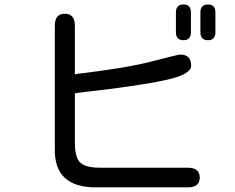

<svg xmlns="http://www.w3.org/2000/svg" viewBox="-20 -804 1040 850"><path d="M792 -784.2Q825.2 -784.2 825.2 -749V-661.1Q825.2 -626 792 -626Q758.8 -626 758.8 -661.1V-749Q758.8 -784.2 792 -784.2ZM900.4 -784.2Q933.6 -784.2 933.6 -749V-661.1Q933.6 -626 900.4 -626Q867.2 -626 867.2 -661.1V-749Q867.2 -784.2 900.4 -784.2ZM656.2 -533.2Q768.6 -562.5 778.3 -562.5Q826.2 -562.5 826.2 -512.7Q826.2 -473.6 710.9 -449.2Q590.8 -422.9 335.9 -394.5L311.5 -390.6V-165Q313.5 -102.5 335.9 -84Q358.4 -61.5 423.8 -61.5H811.5Q864.3 -61.5 864.3 -17.6Q864.3 25.4 811.5 25.4H405.3Q217.8 26.4 222.7 -148.4V-689.5Q222.7 -743.2 266.6 -743.2Q311.5 -743.2 311.5 -689.5V-475.6Q548.8 -503.9 656.2 -533.2Z"/></svg>

Font: jf-openhuninn-1.1
Style: Regular
Weight: 400
Designer: [Kosugi Maru]
      Designed by Motoya company      

      [Varela Round]
      Joe Prince(Latin component); Avraham Co
Foundry: justfont CO.,LTD.
Version: 1.1